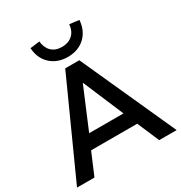

<svg xmlns="http://www.w3.org/2000/svg" viewBox="-212 -1089 1168 1240"><g transform="rotate(-30 372.0 -469.5)"><path d="M1 0 320 -705H425L744 0H614L529 -198L583 -163H161L215 -198L131 0ZM371 -566 231 -233 205 -265H539L514 -233L373 -566ZM373 -760Q296 -760 246 -806Q196 -852 191 -930L262 -939Q267 -890 295.5 -862.5Q324 -835 373 -835Q421 -835 451 -862.5Q481 -890 485 -939L556 -930Q550 -852 500.5 -806Q451 -760 373 -760Z"/></g></svg>

Font: Nunito Sans 12pt ExtraLight
Style: Bold
Weight: 700
Version: Version 3.101;gftools[0.9.27]